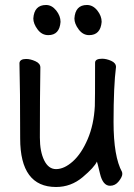

<svg xmlns="http://www.w3.org/2000/svg" viewBox="-20 -727 540 771"><path d="M205.1 23.9Q61 23.9 61 -170.9Q61 -371.1 58.1 -474.1Q60.1 -490.2 85 -490.2Q102.1 -490.2 122.1 -481.2Q142.1 -472.2 142.1 -456.1Q140.1 -339.8 140.1 -174.8Q140.1 -118.2 157.5 -83Q174.8 -47.9 205.1 -47.9Q237.8 -47.9 272.5 -78.9Q307.1 -109.9 332 -168Q356.9 -226.1 360.8 -300.8Q361.8 -317.9 361.8 -475.1Q361.8 -491.2 390.1 -491.2Q407.2 -491.2 426.5 -482.7Q445.8 -474.1 445.8 -458Q436 -381.8 436 -236.8Q436 -98.1 470.2 -36.1L471.2 -28.8Q471.2 -17.1 457 1Q442.9 19 421.9 19Q393.1 19 381.6 -29.5Q370.1 -78.1 369.1 -78.1Q358.9 -55.2 312 -15.6Q265.1 23.9 205.1 23.9ZM173.8 -585.9Q147.9 -585.9 130.9 -608.9Q113.8 -631.8 113.8 -652.8Q117.2 -707 165 -707Q188 -707 205.6 -685.1Q223.1 -663.1 223.1 -639.2Q219.2 -585.9 173.8 -585.9ZM337.9 -585.9Q313 -585.9 295.9 -608.9Q278.8 -631.8 278.8 -652.8Q282.2 -707 329.1 -707Q353 -707 370.6 -685.1Q388.2 -663.1 388.2 -639.2Q383.8 -585.9 337.9 -585.9Z"/></svg>

Font: LXGW WenKai Mono GB Screen
Style: Regular
Weight: 400
Monospace: yes
Designer: LXGW / Fontworks Inc.
Foundry: LXGW / Fontworks Inc.
Version: Version 1.510;January 18,2025